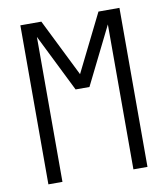

<svg xmlns="http://www.w3.org/2000/svg" viewBox="-82 -805 765 874"><g transform="rotate(-10 300.0 -367.5)"><path d="M71 0V-735H168L300 -469L432 -735H529V0H464V-670L332 -404H268L136 -670V0Z"/></g></svg>

Font: Iosevka Curly Light Extended
Style: Regular
Weight: 300
Width: 7
Monospace: yes
Designer: Belleve Invis
Foundry: Belleve Invis
Version: Version 11.1.0; ttfautohint (v1.8.3)